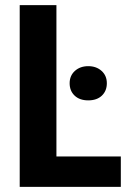

<svg xmlns="http://www.w3.org/2000/svg" viewBox="-20 -731 519 751"><path d="M200.7 -119.1H452.6V0H57.1V-710.9H200.7ZM272 -356.9Q252.4 -375.5 252.4 -405.3Q252.4 -435.1 272.9 -453.6Q293.5 -472.2 325.2 -472.2Q356.9 -472.2 377.4 -453.6Q397.9 -435.1 397.9 -405.3Q397.9 -375.5 378.4 -356.9Q358.9 -338.4 325.2 -338.4Q291.5 -338.4 272 -356.9Z"/></svg>

Font: RobotoCondensed-Bold
Style: Bold
Weight: 700
Designer: Google
Version: Version 2.001240; 2014